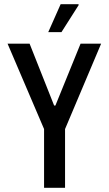

<svg xmlns="http://www.w3.org/2000/svg" viewBox="-20 -895 520 915"><path d="M190 0V-280L16 -687H121L238 -392H244L364 -687H462L290 -280V0ZM210 -742 269 -875H354L355 -871L273 -742Z"/></svg>

Font: Archivo ExtraCondensed Medium
Style: Regular
Weight: 500
Width: 2
Designer: Hector Gatti
Foundry: Omnibus-Type
Version: Version 2.001